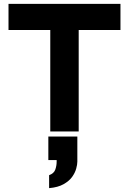

<svg xmlns="http://www.w3.org/2000/svg" viewBox="-20 -680 666 993"><path d="M240 0V-525H24V-660H603V-525H387V0ZM234 293V226Q259 217 266 197Q273 177 273 156V148H230V26H380V156Q380 171 374 192.5Q368 214 353 235Q338 256 309 272.5Q280 289 234 293Z"/></svg>

Font: Lil Grotesk Black
Style: Regular
Weight: 900
Designer: Bastien Sozeau
Foundry: NBR — Bastien Sozeau
Version: Version 3.003; ttfautohint (v1.8.4.7-5d5b);gftools[0.9.33]